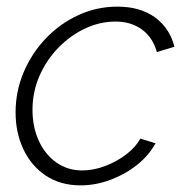

<svg xmlns="http://www.w3.org/2000/svg" viewBox="-20 -549 562 579"><path d="M223 10Q162 10 118 -19.5Q74 -49 50.5 -99Q27 -149 27 -210Q27 -274 51.5 -331.5Q76 -389 118.5 -433.5Q161 -478 216.5 -503.5Q272 -529 334 -529Q403 -529 447.5 -496.5Q492 -464 506 -408L453 -392Q441 -436 408 -460Q375 -484 329 -484Q281 -484 236.5 -463Q192 -442 156 -405Q120 -368 99 -320Q78 -272 78 -218Q78 -166 97 -124.5Q116 -83 150 -59Q184 -35 228 -35Q262 -35 297.5 -48.5Q333 -62 361.5 -84Q390 -106 403 -131L449 -117Q429 -80 393 -51.5Q357 -23 312.5 -6.5Q268 10 223 10Z"/></svg>

Font: Raleway Light
Style: Italic
Weight: 300
Italic angle: -12°
Designer: Matt McInerney, Pablo Impallari, Rodrigo Fuenzalida
Foundry: Matt McInerney, Pablo Impallari, Rodrigo Fuenzalida
Version: Version 4.026